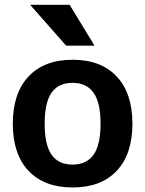

<svg xmlns="http://www.w3.org/2000/svg" viewBox="-20 -783 613 812"><path d="M100.6 -459.5Q167 -530.3 287.1 -530.3Q407.2 -530.3 473.6 -459.5Q540 -388.7 540 -259.8Q540 -130.9 473.6 -60.5Q407.2 9.8 287.1 9.8Q167 9.8 100.6 -60.5Q34.2 -130.9 34.2 -259.8Q34.2 -388.7 100.6 -459.5ZM259.8 -589.8 107.4 -762.7H274.4L379.9 -589.8ZM198.2 -128.4Q227.5 -86.9 286.6 -86.9Q345.7 -86.9 375.5 -128.4Q405.3 -169.9 405.3 -259.8Q405.3 -349.6 375.5 -391.1Q345.7 -432.6 286.6 -432.6Q227.5 -432.6 198.2 -391.1Q168.9 -349.6 168.9 -259.8Q168.9 -169.9 198.2 -128.4Z"/></svg>

Font: Mgen+ 1c bold
Style: Bold
Weight: 700
Designer: [Source Han Sans]
Ryoko NISHIZUKA  (kana & ideographs); Paul D. Hunt (Latin, Greek & Cyrillic); Wenlong ZHANG  (bopomofo
Version: Version 1.059.20150602